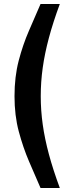

<svg xmlns="http://www.w3.org/2000/svg" viewBox="-20 -810 363 966"><path d="M53 -326Q53 -424 74 -504.5Q95 -585 125.5 -655Q156 -725 184 -790H281Q247 -698 226 -619.5Q205 -541 195 -469.5Q185 -398 185 -326Q185 -255 195 -183.5Q205 -112 226 -34Q247 44 281 136H184Q156 72 126 2Q96 -68 74.5 -148.5Q53 -229 53 -326Z"/></svg>

Font: BDO Grotesk DemiBold
Style: Regular
Weight: 600
Designer: Deni Anggara
Foundry: Lokal Container
Version: Version 2.000